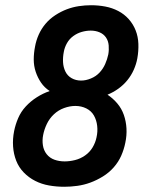

<svg xmlns="http://www.w3.org/2000/svg" viewBox="-20 -702 590 734"><path d="M226 12Q196 12 167.5 7Q139 2 114.5 -10.5Q90 -23 71 -42.5Q52 -62 42 -87.5Q32 -113 30 -142Q28 -171 34 -201Q39 -226 49.5 -250.5Q60 -275 78.5 -295Q97 -315 120.5 -330Q144 -345 170 -354Q150 -367 137 -386Q124 -405 116.5 -427.5Q109 -450 109 -474.5Q109 -499 114 -524Q118 -547 128 -569.5Q138 -592 154 -611Q170 -630 191.5 -644Q213 -658 235.5 -666.5Q258 -675 281.5 -678.5Q305 -682 328 -682Q356 -682 382.5 -677Q409 -672 432 -660Q455 -648 472 -629Q489 -610 498.5 -586Q508 -562 509 -534.5Q510 -507 505 -479Q501 -457 491.5 -435.5Q482 -414 467 -395.5Q452 -377 432.5 -363Q413 -349 391 -340Q412 -326 428.5 -306.5Q445 -287 453.5 -262.5Q462 -238 463.5 -211Q465 -184 459 -156Q454 -131 443.5 -107Q433 -83 415 -62.5Q397 -42 373.5 -27.5Q350 -13 325.5 -4Q301 5 275.5 8.5Q250 12 226 12ZM290 -394Q308 -394 327.5 -402Q347 -410 360.5 -424.5Q374 -439 382 -457Q390 -475 394 -494Q397 -511 395.5 -528.5Q394 -546 385 -559Q376 -572 360.5 -578.5Q345 -585 327 -585Q310 -585 292.5 -580Q275 -575 260 -564Q245 -553 236 -537Q227 -521 224 -504Q220 -484 221 -464.5Q222 -445 230 -428.5Q238 -412 254 -403Q270 -394 290 -394ZM227 -85Q246 -85 266.5 -90Q287 -95 305 -107.5Q323 -120 334 -138.5Q345 -157 349 -177Q354 -199 351.5 -221Q349 -243 339 -260.5Q329 -278 310 -287.5Q291 -297 268 -297Q247 -297 225 -289Q203 -281 186 -265Q169 -249 159 -228Q149 -207 145 -186Q141 -166 144 -146.5Q147 -127 158.5 -112.5Q170 -98 188 -91.5Q206 -85 227 -85Z"/></svg>

Font: Lode
Style: Bold Italic
Weight: 700
Italic angle: -11°
Monospace: yes
Designer: Belleve Invis
Foundry: Belleve Invis
Version: Version 29.2.0; ttfautohint (v1.8.3)